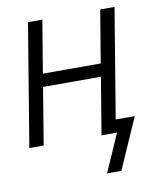

<svg xmlns="http://www.w3.org/2000/svg" viewBox="-78 -581 657 804"><g transform="rotate(-10 250.0 -179.5)"><path d="M312 161 383 0H317L357 -242H111L71 0H10L96 -520H157L120 -297H366L403 -520H464L387 -55H468L373 161Z"/></g></svg>

Font: Iosevka Term Curly Light
Style: Italic
Weight: 300
Italic angle: -9°
Designer: Belleve Invis
Foundry: Belleve Invis
Version: Version 32.3.0